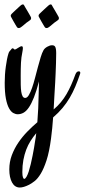

<svg xmlns="http://www.w3.org/2000/svg" viewBox="-20 -504 378 856"><path d="M336.4 -172.9Q326.7 -144 315.7 -117.9Q304.7 -91.8 290.8 -68.1Q276.9 -44.4 258.8 -22.7Q240.7 -1 216.8 19.5Q215.3 43 212.9 66.9Q210.4 90.8 207.5 113.8Q199.7 173.3 187.5 210.7Q175.3 248 161.6 270.5Q147.9 293 134 303.7Q120.1 314.5 109.4 319.8Q85 332 68.4 332Q45.9 332 33.7 309.6Q21.5 287.1 21.5 251.5Q21.5 217.8 32.7 188Q43.9 158.2 61.8 131.8Q79.6 105.5 101.8 82.8Q124 60.1 146.5 41Q147.9 22.5 148.7 6.3Q149.4 -9.8 150.4 -21Q151.9 -49.8 152.3 -81.8Q152.8 -113.8 153.8 -141.1Q142.6 -98.1 131.3 -69.8Q120.1 -41.5 108.6 -24.9Q97.2 -8.3 85 -1.5Q72.8 5.4 59.1 5.4Q49.3 5.4 39.1 -0.2Q28.8 -5.9 20.3 -21.2Q11.7 -36.6 6.3 -64.2Q1 -91.8 1 -135.3Q1 -152.8 2.2 -171.1Q3.4 -189.5 5.9 -206.8Q8.3 -224.1 11.2 -239.5Q14.2 -254.9 18.1 -266.6Q20 -272.5 22.9 -275.6Q25.9 -278.8 27.8 -281.2Q30.3 -284.2 32 -286.4Q33.7 -288.6 36.1 -288.6Q40 -288.6 41.5 -285.9Q43 -283.2 46.9 -283.2Q48.3 -283.2 52.2 -285.4Q56.2 -287.6 60.5 -290.5Q64.9 -293.5 69.3 -295.7Q73.7 -297.9 76.7 -297.9Q82 -297.9 82 -289.1Q82 -285.6 81.3 -281.2Q80.6 -276.9 79.6 -271Q74.7 -248.5 73.5 -223.9Q72.3 -199.2 72.3 -167Q72.3 -145 72.5 -126.7Q72.8 -108.4 74.7 -95.2Q76.7 -82 80.8 -74.7Q85 -67.4 92.3 -67.4Q101.1 -67.4 108.6 -80.1Q116.2 -92.8 123 -112.5Q129.9 -132.3 136.2 -156.7Q142.6 -181.2 148.9 -204.8Q155.3 -228.5 161.4 -248.8Q167.5 -269 174.3 -280.8Q179.7 -289.6 191.2 -295.9Q202.6 -302.2 211.4 -302.2Q216.3 -302.2 219.7 -301Q223.1 -299.8 225.6 -296.1Q228 -292.5 229.2 -285.4Q230.5 -278.3 230.5 -266.6Q230.5 -246.6 229.7 -222.9Q229 -199.2 228 -177Q227.1 -154.8 226.1 -137.2Q225.1 -119.6 224.6 -111.8Q223.6 -100.6 222.4 -75Q221.2 -49.3 219.2 -16.1Q237.3 -31.2 251.2 -48.1Q265.1 -64.9 276.4 -84.2Q287.6 -103.5 297.4 -125.5Q307.1 -147.5 316.4 -172.9Q321.8 -186 331.1 -186Q337.9 -186 337.9 -179.2Q337.9 -177.7 337.4 -175.8Q336.9 -173.8 336.4 -172.9ZM136.2 127Q137.7 118.2 139.2 108.9Q140.6 99.6 141.6 89.8Q127.9 106 116.5 124Q105 142.1 96.9 163.3Q88.9 184.6 84.2 209.2Q79.6 233.9 79.6 263.2Q79.6 279.8 82.3 286.6Q85 293.5 87.9 293.5Q92.8 293.5 98.1 284.2Q103.5 274.9 108.2 260.3Q112.8 245.6 117.2 227.3Q121.6 209 125.2 190.4Q128.9 171.9 131.8 155Q134.8 138.2 136.2 127ZM117.2 -428.7Q118.7 -425.8 118.7 -422.9Q118.7 -418 115.5 -415.3Q112.3 -412.6 107.4 -409.2Q96.2 -401.9 90.1 -396Q84 -390.1 77.6 -385.7Q73.2 -382.3 70.1 -380.6Q66.9 -378.9 63 -378.9Q58.1 -378.9 55.4 -383.3Q52.7 -387.7 48.8 -394Q43.5 -402.3 38.8 -411.4Q34.2 -420.4 31.2 -425.3Q29.8 -427.7 28.8 -429.7Q27.8 -431.6 27.8 -434.1Q27.8 -438 32.2 -442.4Q34.2 -444.3 40 -450Q45.9 -455.6 52.7 -461.9Q59.6 -468.3 65.4 -473.6Q71.3 -479 73.2 -480.5Q75.2 -481.9 77.4 -483.2Q79.6 -484.4 82 -484.4Q85.9 -484.4 87.4 -480.5Q88.4 -478 93 -470.5Q97.7 -462.9 102.8 -454.1Q107.9 -445.3 112.1 -438Q116.2 -430.7 117.2 -428.7ZM241.2 -428.7Q242.7 -425.8 242.7 -422.9Q242.7 -418 239.5 -415.3Q236.3 -412.6 231.4 -409.2Q220.2 -401.9 214.1 -396Q208 -390.1 201.7 -385.7Q197.3 -382.3 194.1 -380.6Q190.9 -378.9 187 -378.9Q182.1 -378.9 179.4 -383.3Q176.8 -387.7 172.9 -394Q167.5 -402.3 162.8 -411.4Q158.2 -420.4 155.3 -425.3Q153.8 -427.7 152.8 -429.7Q151.9 -431.6 151.9 -434.1Q151.9 -438 156.2 -442.4Q158.2 -444.3 164.1 -450Q169.9 -455.6 176.8 -461.9Q183.6 -468.3 189.5 -473.6Q195.3 -479 197.3 -480.5Q199.2 -481.9 201.4 -483.2Q203.6 -484.4 206.1 -484.4Q210 -484.4 211.4 -480.5Q212.4 -478 217 -470.5Q221.7 -462.9 226.8 -454.1Q231.9 -445.3 236.1 -438Q240.2 -430.7 241.2 -428.7Z"/></svg>

Font: Engagement
Style: Regular
Weight: 400
Designer: Astigmatic (AOETI)
Foundry: Astigmatic (AOETI)
Version: Version 1.000